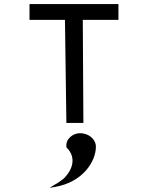

<svg xmlns="http://www.w3.org/2000/svg" viewBox="-20 -600 722 937"><path d="M371 50C335 50 300 78 304 116V118L305 120C352 166 338 226 290 272C277 283 261 294 244 303L222 317L249 312C384 289 448 188 448 116C448 79 412 50 371 50ZM124 -503H297L304 0H387L384 -503H558V-580H124Z"/></svg>

Font: Charger Monospace
Style: Regular
Weight: 400
Designer: Jasper
Foundry: Cannot Into Space Fonts
Version: Version 0.980